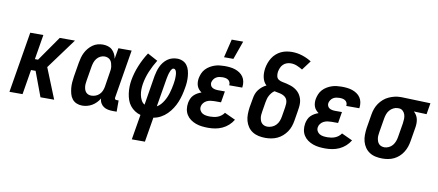

<svg xmlns="http://www.w3.org/2000/svg" viewBox="-81 -1079 3685 1615"><g transform="rotate(10 1761.5 -271.0)"><path d="M19 0 105 -520H217L182 -308H209L357 -520H487L296 -260L401 0H284L205 -212H166L131 0Z M641 8Q615 8 592.5 -1.5Q570 -11 555.5 -29.5Q541 -48 534.5 -72Q528 -96 525.5 -120.5Q523 -145 525 -171Q527 -197 531 -222L551 -342Q555 -365 561 -387Q567 -409 577.5 -430Q588 -451 603.5 -469.5Q619 -488 638.5 -502Q658 -516 680.5 -522Q703 -528 725 -528Q748 -528 769 -521.5Q790 -515 805 -500.5Q820 -486 829.5 -467Q839 -448 842 -427L858 -520H971L903 -108Q902 -104 902.5 -100Q903 -96 905.5 -93Q908 -90 911.5 -89Q915 -88 919 -88H936V8H903Q882 8 861.5 4Q841 0 824.5 -11Q808 -22 798 -40Q788 -58 788 -79Q777 -60 760.5 -43Q744 -26 724.5 -14.5Q705 -3 683.5 2.5Q662 8 641 8ZM702 -88Q720 -88 738 -94.5Q756 -101 770 -114.5Q784 -128 791.5 -145.5Q799 -163 802 -180L821 -300Q824 -315 825.5 -330Q827 -345 825 -359Q823 -373 819 -386.5Q815 -400 806.5 -410.5Q798 -421 784.5 -426.5Q771 -432 757 -432Q738 -432 720 -423Q702 -414 689.5 -398Q677 -382 671 -363.5Q665 -345 662 -327L642 -207Q640 -193 638.5 -179.5Q637 -166 638.5 -153Q640 -140 644 -128Q648 -116 656.5 -106.5Q665 -97 677 -92.5Q689 -88 702 -88Z M1102 215 1138 0Q1111 -7 1088 -22.5Q1065 -38 1048.5 -59Q1032 -80 1023 -106Q1014 -132 1010 -160Q1006 -188 1006.5 -217Q1007 -246 1012 -275Q1023 -338 1048.5 -400.5Q1074 -463 1111 -520L1198 -473Q1167 -423 1144.5 -369.5Q1122 -316 1113 -262Q1109 -238 1108.5 -213.5Q1108 -189 1112.5 -166.5Q1117 -144 1127.5 -123Q1138 -102 1157 -91L1198 -343Q1202 -364 1208 -385Q1214 -406 1223 -425.5Q1232 -445 1246 -463Q1260 -481 1278.5 -494.5Q1297 -508 1318.5 -514Q1340 -520 1361 -520Q1386 -520 1408.5 -510Q1431 -500 1445 -481Q1459 -462 1465.5 -438Q1472 -414 1474 -389.5Q1476 -365 1474.5 -339Q1473 -313 1468 -288Q1463 -257 1455 -226Q1447 -195 1435 -165.5Q1423 -136 1405 -108Q1387 -80 1363.5 -56.5Q1340 -33 1310.5 -17Q1281 -1 1249 4L1214 215ZM1261 -95Q1279 -105 1293 -120.5Q1307 -136 1317.5 -153.5Q1328 -171 1336 -189.5Q1344 -208 1349.5 -227Q1355 -246 1359.5 -265Q1364 -284 1367 -303Q1368 -312 1369.5 -321Q1371 -330 1372 -339.5Q1373 -349 1373 -358Q1373 -367 1373 -375.5Q1373 -384 1372 -393Q1371 -402 1368.5 -410Q1366 -418 1360.5 -425Q1355 -432 1346 -432Q1338 -432 1332.5 -426Q1327 -420 1323.5 -413Q1320 -406 1317.5 -399Q1315 -392 1312.5 -385Q1310 -378 1308.5 -371Q1307 -364 1305.5 -357Q1304 -350 1302.5 -343Q1301 -336 1300 -329Z M1746 -600 1784 -757H1882L1826 -600ZM1718 8Q1691 8 1664 5Q1637 2 1612 -7Q1587 -16 1566 -31Q1545 -46 1531.5 -67.5Q1518 -89 1514 -115.5Q1510 -142 1515 -170Q1518 -187 1525.5 -205Q1533 -223 1546.5 -236.5Q1560 -250 1576.5 -259.5Q1593 -269 1611 -275Q1598 -284 1587.5 -296Q1577 -308 1571.5 -323Q1566 -338 1565 -355Q1564 -372 1567 -389Q1571 -410 1579.5 -430.5Q1588 -451 1603.5 -468Q1619 -485 1639 -497Q1659 -509 1679.5 -516Q1700 -523 1721.5 -525.5Q1743 -528 1764 -528Q1788 -528 1811 -525.5Q1834 -523 1855 -516Q1876 -509 1894.5 -496.5Q1913 -484 1925 -466Q1937 -448 1941 -425.5Q1945 -403 1942 -380L1941 -375H1830V-377Q1832 -390 1827 -401.5Q1822 -413 1812 -420Q1802 -427 1789.5 -429.5Q1777 -432 1764 -432Q1751 -432 1736.5 -429.5Q1722 -427 1709.5 -419.5Q1697 -412 1688.5 -399.5Q1680 -387 1677 -373Q1675 -360 1680 -348Q1685 -336 1695.5 -329.5Q1706 -323 1719 -320.5Q1732 -318 1746 -318H1803L1787 -222H1730Q1714 -222 1697.5 -219.5Q1681 -217 1665.5 -209.5Q1650 -202 1638.5 -187.5Q1627 -173 1625 -157Q1622 -140 1630 -124.5Q1638 -109 1652 -101Q1666 -93 1683 -90.5Q1700 -88 1718 -88Q1734 -88 1750.5 -90.5Q1767 -93 1782.5 -99Q1798 -105 1812 -116Q1826 -127 1835 -141L1928 -98Q1912 -71 1888 -49.5Q1864 -28 1835.5 -15Q1807 -2 1777 3Q1747 8 1718 8Z M2206 8Q2176 8 2147.5 2Q2119 -4 2095.5 -19Q2072 -34 2056.5 -56.5Q2041 -79 2033.5 -106.5Q2026 -134 2026.5 -163.5Q2027 -193 2031 -222L2045 -301Q2048 -321 2055 -340Q2062 -359 2074.5 -375.5Q2087 -392 2103.5 -405.5Q2120 -419 2139 -428Q2125 -440 2116.5 -456.5Q2108 -473 2104 -491.5Q2100 -510 2100 -529.5Q2100 -549 2103 -569Q2107 -592 2115 -614.5Q2123 -637 2136 -658Q2149 -679 2168 -696Q2187 -713 2209 -723.5Q2231 -734 2255 -738.5Q2279 -743 2302 -743Q2348 -743 2391 -729Q2434 -715 2470 -692L2410 -612Q2387 -626 2362 -636.5Q2337 -647 2309 -647Q2292 -647 2274.5 -641Q2257 -635 2244 -622Q2231 -609 2224 -592Q2217 -575 2214 -558Q2211 -539 2215 -520.5Q2219 -502 2234 -492.5Q2249 -483 2267.5 -480Q2286 -477 2303.5 -472.5Q2321 -468 2338 -462.5Q2355 -457 2370.5 -448Q2386 -439 2399 -427Q2412 -415 2421 -400Q2430 -385 2435.5 -368Q2441 -351 2442 -332.5Q2443 -314 2440.5 -295Q2438 -276 2435 -257L2422 -178Q2418 -153 2409.5 -128Q2401 -103 2386 -81Q2371 -59 2350.5 -41Q2330 -23 2306 -12Q2282 -1 2256.5 3.5Q2231 8 2206 8ZM2206 -88Q2225 -88 2245 -96Q2265 -104 2279.5 -119.5Q2294 -135 2301.5 -154.5Q2309 -174 2312 -193L2325 -272Q2328 -289 2328.5 -306Q2329 -323 2323.5 -338Q2318 -353 2305 -363Q2292 -373 2277 -378Q2262 -383 2246 -385.5Q2230 -388 2214 -392Q2200 -383 2190 -370.5Q2180 -358 2172.5 -344Q2165 -330 2161.5 -315.5Q2158 -301 2155 -286L2142 -207Q2140 -193 2138.5 -179.5Q2137 -166 2139 -152.5Q2141 -139 2145.5 -127Q2150 -115 2159 -106Q2168 -97 2180 -92.5Q2192 -88 2206 -88Z M2718 8Q2691 8 2664 5Q2637 2 2612 -7Q2587 -16 2566 -31Q2545 -46 2531.5 -67.5Q2518 -89 2514 -115.5Q2510 -142 2515 -170Q2518 -187 2525.5 -205Q2533 -223 2546.5 -236.5Q2560 -250 2576.5 -259.5Q2593 -269 2611 -275Q2598 -284 2587.5 -296Q2577 -308 2571.5 -323Q2566 -338 2565 -355Q2564 -372 2567 -389Q2571 -410 2579.5 -430.5Q2588 -451 2603.5 -468Q2619 -485 2639 -497Q2659 -509 2679.5 -516Q2700 -523 2721.5 -525.5Q2743 -528 2764 -528Q2788 -528 2811 -525.5Q2834 -523 2855 -516Q2876 -509 2894.5 -496.5Q2913 -484 2925 -466Q2937 -448 2941 -425.5Q2945 -403 2942 -380L2941 -375H2830V-377Q2832 -390 2827 -401.5Q2822 -413 2812 -420Q2802 -427 2789.5 -429.5Q2777 -432 2764 -432Q2751 -432 2736.5 -429.5Q2722 -427 2709.5 -419.5Q2697 -412 2688.5 -399.5Q2680 -387 2677 -373Q2675 -360 2680 -348Q2685 -336 2695.5 -329.5Q2706 -323 2719 -320.5Q2732 -318 2746 -318H2803L2787 -222H2730Q2714 -222 2697.5 -219.5Q2681 -217 2665.5 -209.5Q2650 -202 2638.5 -187.5Q2627 -173 2625 -157Q2622 -140 2630 -124.5Q2638 -109 2652 -101Q2666 -93 2683 -90.5Q2700 -88 2718 -88Q2734 -88 2750.5 -90.5Q2767 -93 2782.5 -99Q2798 -105 2812 -116Q2826 -127 2835 -141L2928 -98Q2912 -71 2888 -49.5Q2864 -28 2835.5 -15Q2807 -2 2777 3Q2747 8 2718 8Z M3205 8Q3175 8 3146.5 2Q3118 -4 3095 -19Q3072 -34 3056.5 -56.5Q3041 -79 3033.5 -106.5Q3026 -134 3026.5 -163.5Q3027 -193 3031 -222L3051 -342Q3055 -367 3064 -391.5Q3073 -416 3088 -437.5Q3103 -459 3123 -476.5Q3143 -494 3167 -505Q3191 -516 3216 -522Q3241 -528 3266 -528H3281L3523 -520L3507 -424L3398 -428Q3411 -416 3420 -401.5Q3429 -387 3433 -370Q3437 -353 3437 -334.5Q3437 -316 3434 -298L3414 -178Q3410 -153 3402 -129Q3394 -105 3380 -82.5Q3366 -60 3346.5 -42Q3327 -24 3303.5 -12.5Q3280 -1 3254.5 3.5Q3229 8 3205 8ZM3206 -88Q3224 -88 3243 -97Q3262 -106 3274.5 -121.5Q3287 -137 3294 -155.5Q3301 -174 3304 -193L3324 -313Q3327 -333 3327.5 -352Q3328 -371 3322.5 -388.5Q3317 -406 3303.5 -418.5Q3290 -431 3271 -432H3259Q3241 -432 3222.5 -422.5Q3204 -413 3191 -397.5Q3178 -382 3171.5 -363.5Q3165 -345 3162 -327L3142 -207Q3140 -193 3138.5 -179.5Q3137 -166 3139 -152.5Q3141 -139 3145.5 -127Q3150 -115 3158.5 -106Q3167 -97 3179.5 -92.5Q3192 -88 3206 -88Z"/></g></svg>

Font: Iosevka SS18
Style: Bold Italic
Weight: 700
Italic angle: -9°
Monospace: yes
Designer: Belleve Invis
Foundry: Belleve Invis
Version: Version 25.1.1; ttfautohint (v1.8.4)